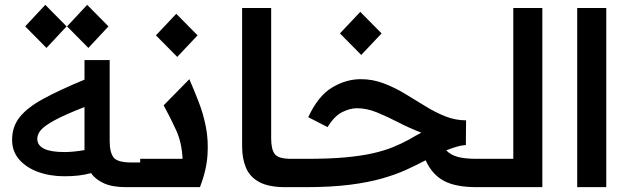

<svg xmlns="http://www.w3.org/2000/svg" viewBox="-20 -773 2596 793"><path d="M246 -45Q186 -45 137 -63Q88 -81 59 -114.5Q30 -148 30 -195Q30 -250 61.5 -289.5Q93 -329 159 -365Q225 -401 329 -444V-525H433V-190Q433 -144 449 -123Q465 -102 521 -102H559V0H501Q444 0 409 -16Q374 -32 356 -58Q330 -51 304 -48Q278 -45 246 -45ZM134 -200Q134 -145 246 -145Q264 -145 284.5 -147Q305 -149 329 -153Q329 -159 329 -164V-331Q247 -299 205 -276Q163 -253 148.5 -235.5Q134 -218 134 -200ZM172 -575 84 -664 167 -753 255 -664ZM345 -575 257 -664 340 -753 428 -664Z M559 0V-117H734Q731 -183 708.5 -233Q686 -283 656 -338L762 -446Q782 -400 801 -351Q820 -302 830.5 -248Q841 -194 837 -132.5Q833 -71 806 0ZM712 -538 624 -627 708 -716 796 -627Z M1158 0Q1090 0 1051 -21Q1012 -42 996 -80Q980 -118 980 -168V-740H1100V-201Q1100 -156 1115 -136.5Q1130 -117 1182 -117H1218V0Z M1218 0V-117H1248Q1340 -117 1405.5 -123Q1471 -129 1518 -139.5Q1565 -150 1601 -164.5Q1637 -179 1670 -197Q1684 -205 1696 -212Q1708 -219 1720 -225Q1671 -244 1625.5 -267.5Q1580 -291 1537.5 -308.5Q1495 -326 1454 -326Q1426 -326 1393.5 -310Q1361 -294 1333 -248L1253 -289Q1294 -377 1351.5 -411.5Q1409 -446 1470 -446Q1519 -446 1564 -429Q1609 -412 1651.5 -386.5Q1694 -361 1735 -335.5Q1776 -310 1818 -293Q1860 -276 1905 -276L1904 -174Q1886 -173 1866 -167Q1846 -161 1823 -152Q1840 -134 1869 -125.5Q1898 -117 1949 -117H1983V0H1949Q1861 0 1812.5 -26.5Q1764 -53 1738 -111Q1735 -109 1730 -107Q1696 -89 1655 -70.5Q1614 -52 1558.5 -36Q1503 -20 1425.5 -10Q1348 0 1240 0ZM1472 -546 1384 -635 1468 -724 1556 -635Z M1983 0V-117H2100V-740H2220V0Z M2364 -740H2484V0H2364Z"/></svg>

Font: Lexend SemiBold
Style: Regular
Weight: 600
Designer: Bonnie Shaver-Troup, Thomas Jockin
Foundry: Lexend
Version: Version 1.005; ttfautohint (v1.8.3)